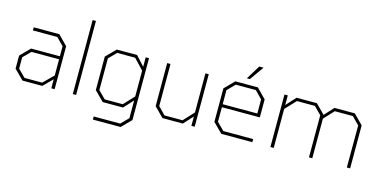

<svg xmlns="http://www.w3.org/2000/svg" viewBox="-84 -1199 3669 1847"><g transform="rotate(15 1750.0 -275.0)"><path d="M149 0 55 -94V-224L149 -319H436V-419L364 -492H121V-523H376L469 -428V0H436V-90L346 0ZM161 -30H337L436 -128V-289H161L88 -216V-103Z M650 0V-737H683V0Z M900 187V156H1164L1236 83V-93L1150 0H948L854 -94V-428L948 -523H1150L1236 -429V-523H1269V93L1176 187ZM1139 -30 1236 -133V-390L1139 -493H960L887 -419V-103L960 -30Z M1543 0 1450 -94V-523H1483V-104L1555 -30H1735L1831 -133V-523H1864V0H1831V-93L1746 0Z M2228 -580 2314 -720H2357L2258 -580ZM2129 0 2035 -94V-428L2129 -523H2353L2446 -428V-249H2068V-104L2141 -31H2438V0ZM2068 -279H2413V-419L2341 -493H2141L2068 -419Z M2618 0V-523H2651V-427L2738 -523H2941L3032 -431L3116 -523H3319L3412 -428V0H3379L3380 -419L3307 -493H3127L3035 -394V0H3002V-419L2929 -493H2750L2651 -388V0Z"/></g></svg>

Font: Tomorrow ExtraLight
Style: Regular
Weight: 275
Designer: Tony de Marco, Monica Rizzolli
Foundry: Just in Type
Version: Version 2.002